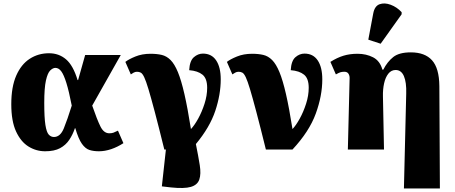

<svg xmlns="http://www.w3.org/2000/svg" viewBox="-20 -848 2579 1089"><path d="M236 10Q185 10 141.5 -17Q98 -44 71 -102.5Q44 -161 44 -257Q44 -355 72 -419Q100 -483 148.5 -514.5Q197 -546 258 -546Q314 -546 354.5 -511.5Q395 -477 420 -394H423L463 -536H665L503 -249Q531 -168 550 -130Q569 -92 600 -92Q614 -92 623.5 -95.5Q633 -99 649 -107L680 -36Q646 -14 610.5 -2Q575 10 541 10Q510 10 487 2.5Q464 -5 444.5 -32.5Q425 -60 407 -121H405Q393 -85 373 -55Q353 -25 320.5 -7.5Q288 10 236 10ZM286 -71Q322 -71 342 -120Q362 -169 387 -249Q371 -331 356.5 -377.5Q342 -424 327.5 -443.5Q313 -463 294 -463Q280 -463 265 -448.5Q250 -434 240.5 -391.5Q231 -349 231 -264Q231 -181 237.5 -139.5Q244 -98 256.5 -84.5Q269 -71 286 -71Z M912 0Q880 -130 858 -213Q836 -296 822 -342.5Q808 -389 798 -410Q788 -431 778.5 -436Q769 -441 757 -441Q747 -441 738 -436Q729 -431 722 -426L691 -497Q710 -512 748 -527.5Q786 -543 834 -543Q870 -543 897.5 -536.5Q925 -530 947.5 -507.5Q970 -485 989 -439Q1008 -393 1026 -314.5Q1044 -236 1063 -116Q1083 -137 1104 -175Q1125 -213 1140 -259.5Q1155 -306 1155 -350Q1155 -403 1128.5 -424.5Q1102 -446 1053 -450Q1056 -503 1079.5 -523.5Q1103 -544 1131 -544Q1180 -544 1206 -505.5Q1232 -467 1232 -398Q1232 -312 1201 -219Q1170 -126 1091 -31Q1105 38 1113 88.5Q1121 139 1110.5 170Q1100 201 1062.5 212Q1025 223 949 215L898 209L921 0Z M1488 0Q1456 -130 1434 -213Q1412 -296 1398 -342.5Q1384 -389 1374 -410Q1364 -431 1354.5 -436Q1345 -441 1333 -441Q1323 -441 1314 -436Q1305 -431 1298 -426L1267 -497Q1286 -512 1324 -527.5Q1362 -543 1410 -543Q1446 -543 1473.5 -536.5Q1501 -530 1523.5 -507.5Q1546 -485 1565 -439Q1584 -393 1602 -314.5Q1620 -236 1639 -116Q1659 -137 1680 -175Q1701 -213 1716 -259.5Q1731 -306 1731 -350Q1731 -403 1704.5 -424.5Q1678 -446 1629 -450Q1632 -503 1655.5 -523.5Q1679 -544 1707 -544Q1756 -544 1782 -505.5Q1808 -467 1808 -398Q1808 -305 1771 -203.5Q1734 -102 1639 0Z M2271 221 2284 -317Q2286 -381 2271 -416Q2256 -451 2224 -451Q2199 -451 2182.5 -430Q2166 -409 2158.5 -375Q2151 -341 2152 -301L2158 0H1953L1963 -406Q1963 -420 1956 -430.5Q1949 -441 1933 -441Q1921 -441 1912 -438.5Q1903 -436 1885 -426L1854 -497Q1892 -521 1928 -532Q1964 -543 2008 -543Q2057 -543 2096 -523Q2135 -503 2149 -453H2154Q2177 -498 2210.5 -524.5Q2244 -551 2310 -551Q2390 -551 2430.5 -506Q2471 -461 2472 -360L2475 221ZM2139 -600 2069 -623 2097 -772Q2105 -814 2133 -824Q2161 -834 2196 -821Q2231 -808 2258 -779V-767Z"/></svg>

Font: Noto Serif Black
Style: Regular
Weight: 900
Designer: Monotype Design Team
Foundry: Monotype Imaging Inc.
Version: Version 2.014; ttfautohint (v1.8.4.7-5d5b)